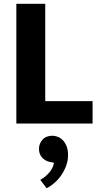

<svg xmlns="http://www.w3.org/2000/svg" viewBox="-20 -650 512 1010"><path d="M66 -630H218V-118H467V0H66ZM247 203Q219 198 202 179.5Q185 161 185 133Q185 106 203.5 85Q222 64 256 64Q269 64 283.5 69.5Q298 75 310 87Q322 99 330 118.5Q338 138 338 166Q338 195 328 222Q318 249 302.5 271.5Q287 294 266.5 312Q246 330 225 340L192 296Q218 282 238.5 258.5Q259 235 264 206Z"/></svg>

Font: Mukta Vaani ExtraBold
Style: Regular
Weight: 800
Designer: Noopur Datye, Girish Dalvi, Yashodeep Gholap, Pallavi Karambelkar
Foundry: Ek Type
Version: Version 2.538;PS 1.000;hotconv 16.6.51;makeotf.lib2.5.65220;